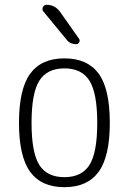

<svg xmlns="http://www.w3.org/2000/svg" viewBox="-20 -775 540 805"><path d="M355.5 -436Q323.2 -488.3 250 -488.3Q176.8 -488.3 144.5 -436Q112.3 -383.8 112.3 -259.8Q112.3 -135.7 144.5 -84Q176.8 -32.2 250 -32.2Q323.2 -32.2 355.5 -84Q387.7 -135.7 387.7 -259.8Q387.7 -383.8 355.5 -436ZM59.6 -259.8Q59.6 -401.4 106.4 -465.8Q153.3 -530.3 250 -530.3Q346.7 -530.3 393.6 -466.3Q440.4 -402.3 440.4 -259.8Q440.4 -119.1 393.6 -54.7Q346.7 9.8 250 9.8Q153.3 9.8 106.4 -54.7Q59.6 -119.1 59.6 -259.8ZM174.8 -754.9Q210.9 -754.9 232.4 -724.6L311.5 -612.3Q316.4 -605.5 312 -597.7Q307.6 -589.8 299.8 -589.8Q272.5 -589.8 257.8 -610.4L162.1 -726.6Q155.3 -734.4 159.7 -744.6Q164.1 -754.9 174.8 -754.9Z"/></svg>

Font: Rounded-X Mgen+ 1mn light
Style: Regular
Weight: 200
Designer: [Source Han Sans]
Ryoko NISHIZUKA  (kana & ideographs); Paul D. Hunt (Latin, Greek & Cyrillic); Wenlong ZHANG  (bopomofo
Version: Version 1.059.20150602